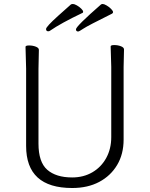

<svg xmlns="http://www.w3.org/2000/svg" viewBox="-20 -930 750 963"><path d="M175 -680 173 -584V-210Q173 -117 217 -78.5Q261 -40 342 -40Q399 -40 443.5 -66Q488 -92 513 -138Q538 -184 538 -242V-595L535 -697Q535 -704 553 -704Q571 -704 586.5 -698Q602 -692 602 -682L600 -594V-230Q600 -157 567.5 -102.5Q535 -48 477.5 -17.5Q420 13 342 13Q111 13 111 -198V-586L108 -695Q108 -702 126 -702Q144 -702 159.5 -696Q175 -690 175 -680ZM361 -783Q361 -798 487 -908H488Q489 -910 495.5 -910Q502 -910 515 -902.5Q528 -895 537.5 -885Q547 -875 547 -869.5Q547 -864 543 -863V-862Q420 -801 398.5 -786.5Q377 -772 372 -772Q361 -772 361 -783ZM393 -865Q286 -814 231 -776Q227 -773 222 -773Q211 -773 211 -784.5Q211 -796 271.5 -850.5Q332 -905 335.5 -907.5Q339 -910 346 -910Q353 -910 365.5 -903Q378 -896 387.5 -886.5Q397 -877 397 -871.5Q397 -866 393 -865Z"/></svg>

Font: ToneOZ-Pinyin-WenKai-Light
Style: Light
Weight: 300
Designer: Fontworks Inc.
Foundry: ToneOZ
Version: Version 0.240331